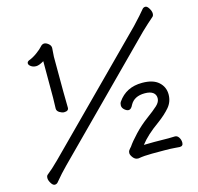

<svg xmlns="http://www.w3.org/2000/svg" viewBox="-129 -987 1259 1218"><g transform="rotate(-15 500.0 -378.0)"><path d="M258.8 -335.9Q246.1 -335.9 229.5 -345.9Q212.9 -356 212.9 -372.1L214.8 -442.9V-683.1Q183.1 -664.1 164.1 -664.1Q144 -664.1 130.1 -674.1Q116.2 -684.1 116.2 -694.8Q116.2 -706.1 129.9 -711.9Q155.8 -721.2 183.8 -741.7Q211.9 -762.2 223.4 -776.1Q234.9 -790 249 -790Q261.2 -790 276.1 -778.1Q291 -766.1 291 -750L287.1 -692.9Q287.1 -401.9 289.1 -357.9Q289.1 -335.9 258.8 -335.9ZM83 92.8Q70.8 92.8 59.3 74Q47.9 55.2 47.9 41Q47.9 25.9 55.2 20Q89.8 -6.8 137.2 -54.2L828.1 -749Q887.2 -812 909.2 -839.8Q917 -849.1 929.2 -849.1Q940.9 -849.1 952.4 -830.1Q963.9 -811 963.9 -796.9Q963.9 -782.2 957 -775.9Q939 -759.8 917 -740.5Q895 -721.2 875 -701.2L184.1 -5.9Q145 33.2 102.1 85Q94.2 92.8 83 92.8ZM640.1 68.8H636.2Q617.2 68.8 604 51.5Q590.8 34.2 590.8 22Q590.8 11.2 595.5 4.2Q600.1 -2.9 604.5 -7.1Q608.9 -11.2 611.8 -15.1Q630.9 -43.9 671.4 -86.9Q711.9 -129.9 759 -164.6Q806.2 -199.2 830.6 -221.7Q855 -244.1 855 -269Q855 -293 836.9 -306.4Q818.8 -319.8 783.2 -319.8Q713.9 -319.8 687 -270Q674.8 -243.2 658.2 -243.2Q646 -243.2 631.6 -255.6Q617.2 -268.1 617.2 -284.2Q617.2 -297.9 624 -308.1Q679.2 -388.2 784.2 -388.2Q856 -388.2 892.1 -355.7Q928.2 -323.2 928.2 -273.9Q928.2 -226.1 897.7 -190.4Q867.2 -154.8 818.8 -119.1Q735.8 -60.1 693.8 -4.9Q721.2 -5.9 761.2 -5.9L856 -4.9L897.9 -5.9Q913.1 -5.9 923.1 9.5Q933.1 24.9 933.1 43.9Q933.1 66.9 910.2 66.9Q903.8 66.9 877.9 64.5Q852.1 62 809.1 62H729Q676.8 62 640.1 68.8Z"/></g></svg>

Font: LXGW WenKai Mono GB Screen
Style: Regular
Weight: 400
Monospace: yes
Designer: LXGW / Fontworks Inc.
Foundry: LXGW / Fontworks Inc.
Version: Version 1.510;January 18,2025